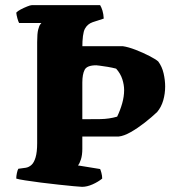

<svg xmlns="http://www.w3.org/2000/svg" viewBox="-20 -724 677 744"><path d="M298 0Q291 0 266 -2.5Q241 -5 207 -8.5Q173 -12 138.5 -16.5Q104 -21 78 -25Q52 -29 43 -32Q43 -42 45.5 -53.5Q48 -65 51 -70L80 -74Q92 -76 102 -85Q112 -94 118 -114.5Q124 -135 124 -169V-561Q124 -594 128 -609.5Q132 -625 136.5 -630Q141 -635 140 -635H54Q51 -640 47.5 -652.5Q44 -665 43 -675Q48 -681 60.5 -687.5Q73 -694 85.5 -699Q98 -704 103 -704H368Q373 -696 377 -683Q381 -670 382 -652L339 -638Q319 -631 309 -612.5Q299 -594 299 -538V-545H456Q477 -542 505.5 -531Q534 -520 559 -507Q584 -494 593 -486Q608 -466 614 -439.5Q620 -413 620 -389Q620 -361 612.5 -335Q605 -309 589 -290Q568 -270 540.5 -248.5Q513 -227 486.5 -212Q460 -197 440 -195H299V-147Q299 -123 293.5 -106Q288 -89 282 -83L368 -69Q370 -65 373 -54Q376 -43 376 -32Q360 -19 338.5 -9.5Q317 0 298 0ZM299 -262Q335 -262 369 -262.5Q403 -263 434 -272Q446 -297 453.5 -323.5Q461 -350 461 -375Q461 -395 454 -417Q447 -439 430 -458Q415 -462 397 -465Q379 -468 366.5 -469.5Q354 -471 353 -471Q317 -471 308 -453.5Q299 -436 299 -404Z"/></svg>

Font: Texturina Medium 12pt Black
Style: Regular
Weight: 900
Version: Version 1.002